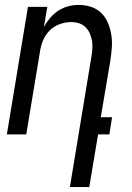

<svg xmlns="http://www.w3.org/2000/svg" viewBox="-20 -548 540 783"><path d="M265 215 352 -312Q355 -329 356.5 -346Q358 -363 355.5 -379.5Q353 -396 346.5 -411Q340 -426 329 -437Q318 -448 302.5 -453Q287 -458 270 -458Q247 -458 223.5 -449.5Q200 -441 182.5 -423.5Q165 -406 155.5 -383Q146 -360 143 -337L87 0H8L94 -520H173L159 -438Q170 -458 184.5 -475Q199 -492 218 -504.5Q237 -517 258.5 -522.5Q280 -528 301 -528Q327 -528 351.5 -520Q376 -512 393.5 -494.5Q411 -477 420.5 -454Q430 -431 434 -405.5Q438 -380 436 -353.5Q434 -327 430 -301L391 -70H437L426 0H380L344 215Z"/></svg>

Font: Iosevka Term Curly Oblique
Style: Regular
Weight: 400
Italic angle: -9°
Designer: Belleve Invis
Foundry: Belleve Invis
Version: Version 32.3.0